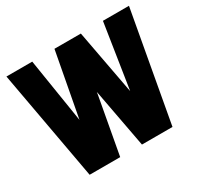

<svg xmlns="http://www.w3.org/2000/svg" viewBox="-151 -898 1120 1082"><g transform="rotate(-30 409.0 -357.0)"><path d="M678.7 0H480L410.6 -371.1L407.7 -383.8L405.8 -369.6L338.4 0H139.6L10.3 -713.9H178.2L244.6 -296.4L322.8 -713.9H494.6L569.8 -311.5L573.2 -294.4L638.2 -713.9H807.6Z"/></g></svg>

Font: Open Sans Hebrew Condensed Extra Bold
Style: Regular
Weight: 800
Width: 3
Foundry: Ascender Corporation, Yanek Iontef
Version: Version 2.001;PS 002.001;hotconv 1.0.70;makeotf.lib2.5.58329